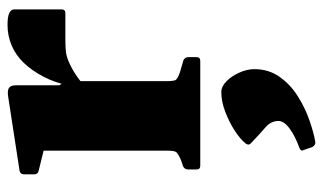

<svg xmlns="http://www.w3.org/2000/svg" viewBox="-194 -359 859 511"><g transform="rotate(-90 235.5 -103.5)"><path d="M90 0V-310H275V0ZM466 -369Q466 -359 456 -359H382Q365 -359 353 -357.5Q341 -356 329 -351Q310 -343 292.5 -331.5Q275 -320 262 -307L263 -349Q271 -387 287 -417.5Q303 -448 323.5 -469.5Q344 -491 370 -502Q396 -513 425 -513Q466 -513 466 -495ZM50 0Q40 0 40 -10V-32Q40 -42 49 -46L64 -51Q83 -59 86.5 -64.5Q90 -70 90 -88V-180H275V-91Q275 -70 278.5 -65Q282 -60 299 -54L330 -45Q339 -41 339 -32V-10Q339 0 329 0ZM90 -310V-462L110 -412L37 -430Q27 -432 27 -442V-469Q27 -479 37 -481L232 -511Q249 -514 256.5 -509.5Q264 -505 264 -491V-375L275 -359V-310ZM114 306Q106 308 100 299L92 276Q87 268 97 264Q128 253 148.5 238Q169 223 169 208Q169 188 152 173.5Q135 159 110 135Q103 129 109 121Q121 106 143.5 91.5Q166 77 193.5 66.5Q221 56 246 56Q261 56 275 70Q289 84 298 104.5Q307 125 307 144Q307 182 286.5 211Q266 240 235 259.5Q204 279 171 290.5Q138 302 114 306Z"/></g></svg>

Font: Hahmlet ExtraBold
Style: Regular
Weight: 800
Designer: Minjoo Ham & Mark Frömberg
Foundry: hypertype
Version: Version 1.002